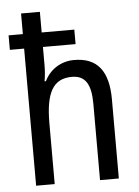

<svg xmlns="http://www.w3.org/2000/svg" viewBox="-54 -802 613 844"><g transform="rotate(-5 252.5 -380.0)"><path d="M154 -760H71V-669H8V-605H71V0H153V-268C153 -403 186 -463 269 -463C328 -463 353 -424 353 -336V0H436V-349C436 -474 388 -536 285 -536C229 -536 179 -506 154 -454H148C152 -477 154 -502 154 -525V-605H298V-669H154Z"/></g></svg>

Font: Noto Sans Sinhala UI Condensed
Style: Regular
Weight: 400
Width: 3
Designer: Jelle Bosma - Monotype Design Team
Foundry: Monotype Imaging Inc.
Version: Version 2.006